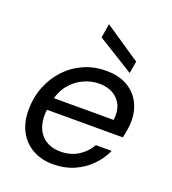

<svg xmlns="http://www.w3.org/2000/svg" viewBox="-135 -828 841 941"><g transform="rotate(20 285.5 -357.5)"><path d="M248 12Q187 12 141 -14Q95 -40 70 -87Q45 -134 45 -198Q45 -263 67 -319Q89 -375 128.5 -417.5Q168 -460 221.5 -484Q275 -508 339 -508Q404 -508 448.5 -482.5Q493 -457 515.5 -414Q538 -371 538 -319Q538 -299 534 -273.5Q530 -248 525 -229H111L122 -294H454Q460 -340 445 -371.5Q430 -403 400 -420Q370 -437 328 -437Q285 -437 245 -418Q205 -399 176 -362.5Q147 -326 137 -271L132 -243Q122 -190 134.5 -148Q147 -106 179.5 -82.5Q212 -59 261 -59Q313 -59 352.5 -83.5Q392 -108 414 -148H497Q476 -102 440 -66Q404 -30 355.5 -9Q307 12 248 12ZM449 -537 260 -654 272 -727 460 -600Z"/></g></svg>

Font: DM Sans 24pt
Style: Italic
Weight: 400
Italic angle: -10°
Designer: Colophon Foundry, Jonny Pinhorn
Foundry: Colophon Foundry
Version: Version 4.004;gftools[0.9.30]